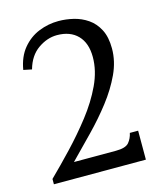

<svg xmlns="http://www.w3.org/2000/svg" viewBox="-107 -790 740 871"><g transform="rotate(-15 262.5 -355.0)"><path d="M38 0V-25Q87 -73 142 -131Q197 -189 246.5 -252.5Q296 -316 327 -382Q358 -448 358 -512Q358 -578 323 -614Q288 -650 226 -650Q180 -650 137 -620Q94 -590 77 -529L38 -537Q48 -597 80 -635.5Q112 -674 156.5 -692Q201 -710 249 -710Q284 -710 319.5 -701.5Q355 -693 385 -672.5Q415 -652 433.5 -616.5Q452 -581 452 -527Q452 -467 424.5 -408Q397 -349 353 -292Q309 -235 256 -180.5Q203 -126 152 -74H349Q395 -74 410.5 -92.5Q426 -111 431 -136H470V0Z"/></g></svg>

Font: Hedvig Letters Serif 14pt
Style: Regular
Weight: 400
Designer: Alexander Örn & Tor Weibull
Foundry: Kanon Foundry
Version: Version 1.000; ttfautohint (v1.8.4.7-5d5b)